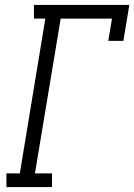

<svg xmlns="http://www.w3.org/2000/svg" viewBox="-20 -755 542 775"><path d="M6 0V-55H60L163 -680H117V-735H502L478 -590H417L432 -680H225L121 -55H190V0Z"/></svg>

Font: Iosevka Slab Light Oblique
Style: Regular
Weight: 300
Italic angle: -9°
Monospace: yes
Designer: Belleve Invis
Foundry: Belleve Invis
Version: Version 11.1.1; ttfautohint (v1.8.3)